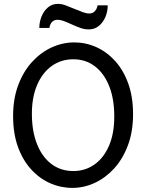

<svg xmlns="http://www.w3.org/2000/svg" viewBox="-20 -940 753 973"><path d="M559.1 -349.1Q559.1 -439.5 533 -504.4Q506.8 -569.3 460.2 -604.5Q413.6 -639.6 351.6 -639.6Q290 -639.6 242.7 -606Q195.3 -572.3 168.5 -510.3Q141.6 -448.2 141.6 -363.8Q141.6 -274.9 167.7 -209.5Q193.8 -144 241 -108.6Q288.1 -73.2 351.6 -73.2Q411.6 -73.2 458.5 -106.2Q505.4 -139.2 532.2 -200.9Q559.1 -262.7 559.1 -349.1ZM654.3 -361.3Q654.3 -273.4 628.4 -204.1Q602.5 -134.8 558.8 -86.7Q515.1 -38.6 460.2 -13.2Q405.3 12.2 346.7 12.2Q287.6 12.2 233.6 -11.7Q179.7 -35.6 137.5 -82Q95.2 -128.4 70.8 -196Q46.4 -263.7 46.4 -351.6Q46.4 -439.5 72.3 -508.5Q98.1 -577.6 142.3 -626Q186.5 -674.3 241.9 -699.7Q297.4 -725.1 356.4 -725.1Q414.6 -725.1 468 -701.2Q521.5 -677.2 563.5 -630.9Q605.5 -584.5 629.9 -516.8Q654.3 -449.2 654.3 -361.3ZM230.5 -798.3H179.2Q179.2 -828.1 190.4 -856.2Q201.7 -884.3 222.9 -902.3Q244.1 -920.4 272.9 -920.4Q293.5 -920.4 312.7 -912.8Q332 -905.3 357.4 -895Q383.8 -884.3 400.9 -877.9Q418 -871.6 433.1 -871.6Q450.2 -871.6 461.2 -884Q472.2 -896.5 474.6 -913.1H525.9Q525.9 -881.8 514.2 -854Q502.4 -826.2 481 -808.6Q459.5 -791 429.2 -791Q409.7 -791 389.9 -797.6Q370.1 -804.2 347.7 -814.5Q319.3 -827.6 302.5 -833.7Q285.6 -839.8 272 -839.8Q253.9 -839.8 243.2 -828.1Q232.4 -816.4 230.5 -798.3Z"/></svg>

Font: Kanchenjunga
Style: Regular
Weight: 400
Designer: Becca Hirsbrunner Spalinger
Foundry: SIL International
Version: Version 2.001